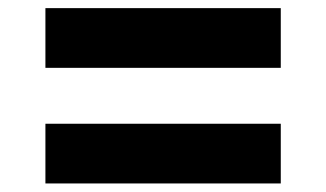

<svg xmlns="http://www.w3.org/2000/svg" viewBox="-20 -582 790 465"><path d="M90 -417.7V-562.3H660V-417.7ZM90 -137.7V-282.3H660V-137.7Z"/></svg>

Font: Martian Mono SemiExpanded
Style: Regular
Weight: 400
Width: 6
Monospace: yes
Designer: Roman Shamin
Foundry: Evil Martians
Version: Version 1.000